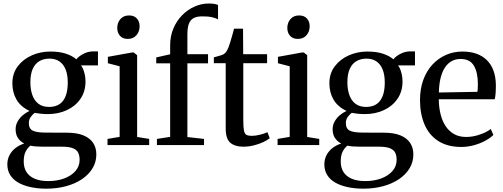

<svg xmlns="http://www.w3.org/2000/svg" viewBox="-20 -850 2950 1125"><path d="M252 255.5Q201 255.5 158.8 246.2Q116.5 237 86.2 219.5Q56 202 39.5 175.2Q23 148.5 23 113.5Q23 83 36 58.5Q49 34 71.5 16.8Q94 -0.5 122 -9Q98 -21.5 84.8 -42Q71.5 -62.5 71.5 -93Q71.5 -116.5 82.8 -137.2Q94 -158 112.5 -174Q131 -190 153 -200Q100.5 -225 76.5 -266.8Q52.5 -308.5 52.5 -362Q52.5 -420 84.2 -461.8Q116 -503.5 166.8 -525.8Q217.5 -548 274.5 -548Q328 -548 366 -535.5Q404 -523 427.5 -502.5Q439 -518.5 467.2 -533.8Q495.5 -549 527.5 -549H554V-467H454.5Q462.5 -457 468.2 -442.2Q474 -427.5 477.5 -409.8Q481 -392 481 -372.5Q481 -314 451.5 -271Q422 -228 372 -204.8Q322 -181.5 260.5 -181.5Q240.5 -181.5 220.5 -183.5Q200.5 -185.5 183.5 -189Q170.5 -179 159.8 -164.2Q149 -149.5 149 -129Q149 -96 172 -84.5Q195 -73 249.5 -73L371.5 -72.5Q430.5 -72.5 468.8 -56.8Q507 -41 525.8 -12.5Q544.5 16 544.5 54.5Q544.5 99.5 522.2 136.2Q500 173 460.2 199.8Q420.5 226.5 367.2 241Q314 255.5 252 255.5ZM262.5 211Q314 211 355.5 195.8Q397 180.5 421.8 152.5Q446.5 124.5 446.5 86.5Q446.5 62 438.2 45Q430 28 407.8 18.8Q385.5 9.5 343.5 9.5H230Q208.5 9.5 190 8Q171.5 6.5 158 3.5Q140.5 17.5 129.8 39.2Q119 61 119 96Q119 133.5 135.8 159Q152.5 184.5 184.8 197.8Q217 211 262.5 211ZM267 -223.5Q322.5 -223.5 349.8 -260Q377 -296.5 377 -366.5Q377 -411.5 364.5 -442.8Q352 -474 328.2 -490.2Q304.5 -506.5 270 -506.5Q236.5 -506.5 211.2 -492Q186 -477.5 172 -446.8Q158 -416 158 -368Q158 -326 169.5 -293.2Q181 -260.5 205.2 -242Q229.5 -223.5 267 -223.5Z M610 0V-36L681 -48V-461.5L612 -479.5V-517L753.5 -542.5H763.5L783.5 -526.5V-47.5L854 -36V0ZM728 -622Q699.5 -622 683.2 -640Q667 -658 667 -686Q667 -716.5 685.2 -738Q703.5 -759.5 736 -759.5H737Q765.5 -759.5 781.8 -741.8Q798 -724 798 -696Q798 -665.5 779.5 -643.8Q761 -622 729 -622Z M899.5 0V-36L977 -48V-479H895.5V-513.5L977 -532V-585Q977 -638.5 996 -683.2Q1015 -728 1047.2 -760.8Q1079.5 -793.5 1120 -811.5Q1160.5 -829.5 1203.5 -829.5Q1225 -829.5 1237.8 -826.8Q1250.5 -824 1257.5 -821V-736Q1247.5 -743 1223.5 -748.8Q1199.5 -754.5 1167 -754Q1136 -754.5 1116.5 -745Q1097 -735.5 1087.5 -712.8Q1078 -690 1078 -649V-532.5H1199V-479H1078V-47L1175.5 -36V0Z M1405 9.5Q1356.5 9.5 1329.5 -13.5Q1302.5 -36.5 1302.5 -97.5V-479.5H1233V-514Q1241.5 -516.5 1252.8 -519.5Q1264 -522.5 1274.5 -525.8Q1285 -529 1290.5 -532.5Q1297 -536.5 1301.8 -542Q1306.5 -547.5 1310.5 -554.8Q1314.5 -562 1318.5 -571.5Q1323 -583 1329.2 -603.2Q1335.5 -623.5 1341.5 -645.2Q1347.5 -667 1351.5 -682H1404L1405 -532.5H1545V-479.5H1405.5V-146.5Q1405.5 -104.5 1409.5 -85Q1413.5 -65.5 1424.2 -59.8Q1435 -54 1454.5 -54Q1477 -54 1504.8 -61Q1532.5 -68 1547 -75.5L1560.5 -40Q1546.5 -28.5 1521.8 -17Q1497 -5.5 1467 2Q1437 9.5 1405 9.5Z M1606.5 0V-36L1677.5 -48V-461.5L1608.5 -479.5V-517L1750 -542.5H1760L1780 -526.5V-47.5L1850.5 -36V0ZM1724.5 -622Q1696 -622 1679.8 -640Q1663.5 -658 1663.5 -686Q1663.5 -716.5 1681.8 -738Q1700 -759.5 1732.5 -759.5H1733.5Q1762 -759.5 1778.2 -741.8Q1794.5 -724 1794.5 -696Q1794.5 -665.5 1776 -643.8Q1757.5 -622 1725.5 -622Z M2109.5 255.5Q2058.5 255.5 2016.2 246.2Q1974 237 1943.8 219.5Q1913.5 202 1897 175.2Q1880.5 148.5 1880.5 113.5Q1880.5 83 1893.5 58.5Q1906.5 34 1929 16.8Q1951.5 -0.5 1979.5 -9Q1955.5 -21.5 1942.2 -42Q1929 -62.5 1929 -93Q1929 -116.5 1940.2 -137.2Q1951.5 -158 1970 -174Q1988.5 -190 2010.5 -200Q1958 -225 1934 -266.8Q1910 -308.5 1910 -362Q1910 -420 1941.8 -461.8Q1973.5 -503.5 2024.2 -525.8Q2075 -548 2132 -548Q2185.5 -548 2223.5 -535.5Q2261.5 -523 2285 -502.5Q2296.5 -518.5 2324.8 -533.8Q2353 -549 2385 -549H2411.5V-467H2312Q2320 -457 2325.8 -442.2Q2331.5 -427.5 2335 -409.8Q2338.5 -392 2338.5 -372.5Q2338.5 -314 2309 -271Q2279.5 -228 2229.5 -204.8Q2179.5 -181.5 2118 -181.5Q2098 -181.5 2078 -183.5Q2058 -185.5 2041 -189Q2028 -179 2017.2 -164.2Q2006.5 -149.5 2006.5 -129Q2006.5 -96 2029.5 -84.5Q2052.5 -73 2107 -73L2229 -72.5Q2288 -72.5 2326.2 -56.8Q2364.5 -41 2383.2 -12.5Q2402 16 2402 54.5Q2402 99.5 2379.8 136.2Q2357.5 173 2317.8 199.8Q2278 226.5 2224.8 241Q2171.5 255.5 2109.5 255.5ZM2120 211Q2171.5 211 2213 195.8Q2254.5 180.5 2279.2 152.5Q2304 124.5 2304 86.5Q2304 62 2295.8 45Q2287.5 28 2265.2 18.8Q2243 9.5 2201 9.5H2087.5Q2066 9.5 2047.5 8Q2029 6.5 2015.5 3.5Q1998 17.5 1987.2 39.2Q1976.5 61 1976.5 96Q1976.5 133.5 1993.2 159Q2010 184.5 2042.2 197.8Q2074.5 211 2120 211ZM2124.5 -223.5Q2180 -223.5 2207.2 -260Q2234.5 -296.5 2234.5 -366.5Q2234.5 -411.5 2222 -442.8Q2209.5 -474 2185.8 -490.2Q2162 -506.5 2127.5 -506.5Q2094 -506.5 2068.8 -492Q2043.5 -477.5 2029.5 -446.8Q2015.5 -416 2015.5 -368Q2015.5 -326 2027 -293.2Q2038.5 -260.5 2062.8 -242Q2087 -223.5 2124.5 -223.5Z M2682.5 11Q2602.5 11 2548.8 -23.2Q2495 -57.5 2468 -119.5Q2441 -181.5 2441 -263.5Q2441 -329.5 2460.2 -382Q2479.5 -434.5 2513.8 -471.5Q2548 -508.5 2593 -528.2Q2638 -548 2689.5 -548Q2780.5 -548 2831.8 -498.5Q2883 -449 2885.5 -355.5Q2885.5 -325 2884 -304.2Q2882.5 -283.5 2879 -268.5H2551Q2551.5 -221 2561.5 -180.8Q2571.5 -140.5 2591.2 -110.8Q2611 -81 2640.8 -64.2Q2670.5 -47.5 2711.5 -47.5Q2751.5 -47.5 2792.2 -61.8Q2833 -76 2855.5 -94L2871 -59.5Q2854 -42 2824.2 -25.8Q2794.5 -9.5 2757.5 0.8Q2720.5 11 2682.5 11ZM2551.5 -308 2777.5 -312Q2779 -323 2779.5 -335Q2780 -347 2780 -358Q2780 -425 2756.8 -464.8Q2733.5 -504.5 2678.5 -504.5Q2650 -504.5 2627 -492Q2604 -479.5 2587.5 -455Q2571 -430.5 2561.8 -393.8Q2552.5 -357 2551.5 -308Z"/></svg>

Font: Merriweather 72pt
Style: Regular
Weight: 400
Version: Version 2.100